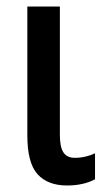

<svg xmlns="http://www.w3.org/2000/svg" viewBox="-20 -560 328 590"><path d="M164 -540V-145Q164 -108 175 -91.5Q186 -75 210 -75Q227 -75 243.5 -79Q260 -83 272 -89V-9Q236 10 186 10Q127 10 95.5 -24.5Q64 -59 64 -144V-540Z"/></svg>

Font: Avrile Sans Condensed Medium
Style: Regular
Weight: 500
Width: 3
Designer: Monotype Design Team
Foundry: Monotype Imaging Inc.
Version: Version 2.001;September 10, 2019;FontCreator 11.5.0.2425 64-